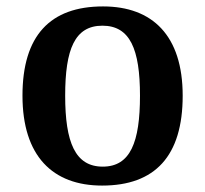

<svg xmlns="http://www.w3.org/2000/svg" viewBox="-20 -568 639 598"><path d="M298 10C463 10 549 -82 549 -270C549 -457 455 -548 301 -548C136 -548 50 -457 50 -270C50 -82 144 10 298 10ZM300 -49C214 -49 183 -125 183 -270C183 -415 213 -488 299 -488C385 -488 416 -415 416 -270C416 -125 386 -49 300 -49Z"/></svg>

Font: Noto Serif Tamil SemiBold
Style: Regular
Weight: 600
Designer: Indian Type Foundry, Tom Grace, and the Monotype Design Team
Foundry: Monotype Imaging Inc.
Version: Version 2.004